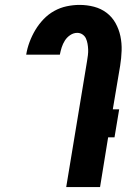

<svg xmlns="http://www.w3.org/2000/svg" viewBox="-20 -763 540 783"><path d="M250 0 335 -514Q337 -526 338.5 -538Q340 -550 339.5 -561.5Q339 -573 337 -584.5Q335 -596 330.5 -606Q326 -616 316.5 -622.5Q307 -629 295 -629Q280 -629 266.5 -620Q253 -611 244.5 -597.5Q236 -584 231.5 -569.5Q227 -555 224 -540H87V-541Q91 -566 100.5 -591.5Q110 -617 124 -640.5Q138 -664 157.5 -684.5Q177 -705 201.5 -718.5Q226 -732 252.5 -737.5Q279 -743 304 -743Q335 -743 363.5 -735.5Q392 -728 414.5 -711Q437 -694 451 -669Q465 -644 471 -615.5Q477 -587 476 -556.5Q475 -526 470 -495L440 -317H466L447 -203H421L388 0Z"/></svg>

Font: Iosevka Term Curly Hv Obl
Style: Regular
Weight: 900
Italic angle: -9°
Designer: Belleve Invis
Foundry: Belleve Invis
Version: Version 32.3.0